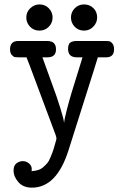

<svg xmlns="http://www.w3.org/2000/svg" viewBox="-20 -631 565 877"><path d="M25.9 -405.8Q25.9 -443.8 64 -443.8H195.8Q235.8 -443.8 235.8 -405.8Q235.8 -368.7 195.8 -369.1H173.8L237.8 -191.9L255.9 -136.2L269 -90.8L272.9 -69.8Q273.9 -85.9 284.9 -128.4Q295.9 -170.9 307.4 -209Q318.8 -247.1 335.9 -301Q353 -355 356.9 -369.1H331.1Q291 -369.1 291 -407.2Q291 -430.2 301.5 -437Q312 -443.8 331.1 -443.8H462.9Q472.7 -443.8 479.7 -442.4Q486.8 -440.9 493.9 -431.9Q501 -422.9 501 -405.8Q501 -368.7 463.9 -369.1H426.8Q423.8 -360.4 418.9 -343.3Q414.1 -326.2 411.1 -317.9L293 55.2Q238.8 226.1 126 226.1Q85.9 226.1 64 200.9Q42 175.8 42 147.9Q42 125 55.4 115Q68.8 105 84 105Q100.1 105 112.5 115.5Q125 126 125 141.1Q125 147.9 124 150.9Q141.1 149.9 154.5 145.5Q168 141.1 178.5 131.6Q189 122.1 196 114Q203.1 106 209.5 90.1Q215.8 74.2 219 66.7Q222.2 59.1 227.5 40.5Q232.9 22 233.9 18.1Q237.8 6.8 237.8 1Q237.8 -3.9 233.9 -15.1L115.2 -333Q113.3 -338.9 108.2 -350.8Q103 -362.8 101.1 -369.1H65.9Q54.7 -369.1 48.3 -370.1Q42 -371.1 33.9 -379.9Q25.9 -388.7 25.9 -405.8ZM100.1 -550.8Q100.1 -576.7 118.7 -593.8Q137.2 -610.8 160.2 -610.8Q186 -610.8 203.1 -593Q220.2 -575.2 220.2 -550.8Q220.2 -525.9 202.6 -508.5Q185.1 -491.2 160.2 -491.2Q134.3 -491.2 117.2 -509Q100.1 -526.9 100.1 -550.8ZM304.2 -550.8Q304.2 -575.7 321.5 -593.3Q338.9 -610.8 364 -610.8Q389.2 -610.8 406.5 -594Q423.8 -577.1 423.8 -550.8Q423.8 -527.8 406.5 -509.5Q389.2 -491.2 363.8 -491.2Q337.9 -491.2 321 -509Q304.2 -526.9 304.2 -550.8Z"/></svg>

Font: CMU Typewriter Text
Style: Bold
Weight: 700
Version: Version 0.7.0